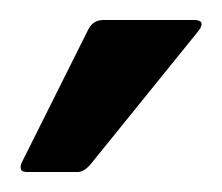

<svg xmlns="http://www.w3.org/2000/svg" viewBox="-20 -720 220 190"><path d="M2 -560.1C-1.3 -553.2 0.3 -549.8 6.8 -549.8H57.1C61.7 -549.8 66.6 -553.2 71.8 -560.1L176.8 -689.9C181.6 -696.8 180 -700.2 171.9 -700.2H82C75.2 -700.2 70.1 -696.8 66.9 -689.9Z"/></svg>

Font: Numans
Style: Regular
Weight: 400
Designer: Jovanny Lemonad
Foundry: Jovanny Lemonad
Version: Version 001.001